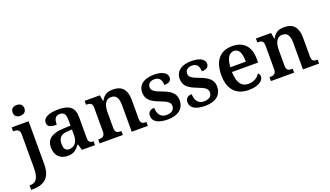

<svg xmlns="http://www.w3.org/2000/svg" viewBox="-102 -1403 3922 2280"><g transform="rotate(-20 1859.5 -263.0)"><path d="M164 -630C204 -630 239 -650 239 -698C239 -747 204 -766 164 -766C122 -766 90 -747 90 -698C90 -650 122 -630 164 -630ZM-17 240H2C137 240 233 187 233 8V-536H19V-487H22C66 -487 103 -478 103 -420V3C103 141 63 184 -10 184H-17Z M531 10C610 10 640 -21 683 -75H691L711 0H877V-49H874C829 -49 813 -65 813 -120V-377C813 -502 746 -548 613 -548C505 -548 417 -520 417 -448C417 -400 456 -383 533 -383C533 -445 548 -491 609 -491C674 -491 683 -443 683 -374V-317L600 -314C449 -309 375 -259 375 -152C375 -42 443 10 531 10ZM574 -59C529 -59 508 -89 508 -147C508 -222 538 -261 631 -265L683 -268V-191C683 -110 640 -59 574 -59Z M936 0H1229V-49H1225C1181 -49 1150 -57 1150 -115V-313C1150 -397 1174 -471 1250 -471C1317 -471 1341 -421 1341 -335V0H1545V-49H1541C1496 -49 1471 -58 1471 -120V-354C1471 -489 1409 -548 1305 -548C1242 -548 1191 -536 1151 -461H1146L1133 -536H941V-487H945C989 -487 1020 -478 1020 -421V-119C1020 -58 985 -49 940 -49H936Z M1795 10C1925 10 2004 -50 2004 -159C2004 -243 1948 -286 1853 -322C1752 -359 1721 -379 1721 -425C1721 -468 1755 -494 1807 -494C1866 -494 1895 -455 1895 -389C1957 -389 1985 -413 1985 -454C1985 -502 1936 -547 1821 -547C1698 -547 1617 -496 1617 -395C1617 -306 1671 -265 1777 -225C1873 -189 1900 -167 1900 -122C1900 -78 1867 -45 1797 -45C1726 -45 1689 -98 1689 -176C1658 -176 1608 -164 1608 -103C1608 -35 1667 10 1795 10Z M2269 10C2399 10 2478 -50 2478 -159C2478 -243 2422 -286 2327 -322C2226 -359 2195 -379 2195 -425C2195 -468 2229 -494 2281 -494C2340 -494 2369 -455 2369 -389C2431 -389 2459 -413 2459 -454C2459 -502 2410 -547 2295 -547C2172 -547 2091 -496 2091 -395C2091 -306 2145 -265 2251 -225C2347 -189 2374 -167 2374 -122C2374 -78 2341 -45 2271 -45C2200 -45 2163 -98 2163 -176C2132 -176 2082 -164 2082 -103C2082 -35 2141 10 2269 10Z M2819 10C2948 10 3008 -43 3008 -94C3008 -114 2998 -130 2984 -137C2960 -95 2911 -60 2842 -60C2754 -60 2706 -120 2702 -259H3032V-308C3032 -466 2947 -548 2808 -548C2656 -548 2570 -452 2570 -265C2570 -91 2658 10 2819 10ZM2899 -319H2704C2709 -428 2746 -487 2809 -487C2874 -487 2899 -422 2899 -319Z M3100 0H3393V-49H3389C3345 -49 3314 -57 3314 -115V-313C3314 -397 3338 -471 3414 -471C3481 -471 3505 -421 3505 -335V0H3709V-49H3705C3660 -49 3635 -58 3635 -120V-354C3635 -489 3573 -548 3469 -548C3406 -548 3355 -536 3315 -461H3310L3297 -536H3105V-487H3109C3153 -487 3184 -478 3184 -421V-119C3184 -58 3149 -49 3104 -49H3100Z"/></g></svg>

Font: Noto Serif SemiBold
Style: Regular
Weight: 600
Designer: Monotype Design Team
Foundry: Monotype Imaging Inc.
Version: Version 2.013